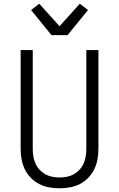

<svg xmlns="http://www.w3.org/2000/svg" viewBox="-20 -1004 640 1032"><path d="M300 8Q272 8 244 3Q216 -2 190.5 -15Q165 -28 145 -49Q125 -70 113 -95Q101 -120 96 -148Q91 -176 91 -205V-735H156V-205Q156 -185 159 -165Q162 -145 170 -126.5Q178 -108 191.5 -93Q205 -78 222.5 -68Q240 -58 260 -54Q280 -50 300 -50Q320 -50 340 -54Q360 -58 377.5 -68Q395 -78 408.5 -93Q422 -108 430 -126.5Q438 -145 441 -165Q444 -185 444 -205V-735H509V-205Q509 -176 504 -148Q499 -120 487 -95Q475 -70 455 -49Q435 -28 409.5 -15Q384 -2 356 3Q328 8 300 8ZM257 -815 147 -950 191 -984 300 -863 409 -984 453 -950 343 -815Z"/></svg>

Font: Iosevka Aile Light
Style: Regular
Weight: 300
Designer: Belleve Invis
Foundry: Belleve Invis
Version: Version 27.3.5; ttfautohint (v1.8.4)